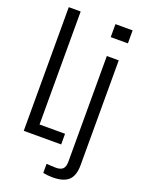

<svg xmlns="http://www.w3.org/2000/svg" viewBox="-183 -881 864 1167"><g transform="rotate(20 249.5 -297.0)"><path d="M51 0V-800H128V-69H293V0ZM353 -716V-800H464V-716ZM250 200V141Q262 142 279 143Q296 144 311 144Q342 144 356 130Q370 116 370 82V-600H447V77Q447 146 414.5 176Q382 206 312 206Q281 206 250 200Z"/></g></svg>

Font: Big Shoulders Display Medium
Style: Regular
Weight: 500
Designer: Patric King
Foundry: XO Type Co
Version: Version 1.000; ttfautohint (v1.8.2)